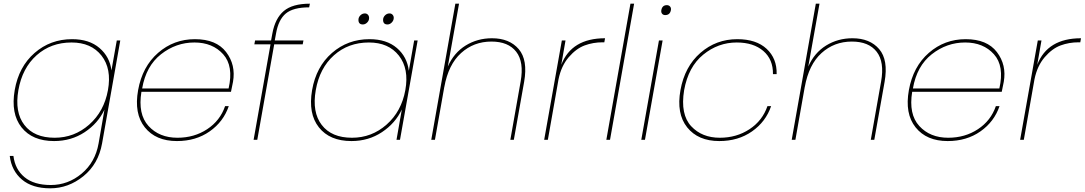

<svg xmlns="http://www.w3.org/2000/svg" viewBox="-20 -760 5898 1044"><path d="M60 -270Q82 -397 168 -472Q254 -547 372 -547Q465 -547 521 -499Q577 -451 586 -377L615 -540H634L535 20Q515 132 433.5 198Q352 264 253 264Q156 264 99.5 216.5Q43 169 33 88H53Q62 161 113.5 203.5Q165 246 256 246Q350 246 424 184Q498 122 516 20L548 -164Q513 -89 440 -41Q367 7 274 7Q156 7 97 -67.5Q38 -142 60 -270ZM369 -529Q257 -529 179 -459.5Q101 -390 80 -270Q59 -150 112.5 -80.5Q166 -11 277 -11Q384 -11 465 -82.5Q546 -154 567 -270Q588 -386 532 -457.5Q476 -529 369 -529Z M1037 -529Q937 -529 855.5 -465Q774 -401 753 -279H1223Q1251 -401 1193.5 -465Q1136 -529 1037 -529ZM1224 -183Q1195 -98 1120 -45.5Q1045 7 942 7Q827 7 767.5 -67.5Q708 -142 731 -270Q754 -398 839.5 -472.5Q925 -547 1040 -547Q1156 -547 1209.5 -477Q1263 -407 1247 -315Q1238 -268 1236 -261H749Q729 -139 787.5 -75Q846 -11 945 -11Q1036 -11 1106.5 -57.5Q1177 -104 1204 -183Z M1359 0 1451 -519H1363L1367 -540H1454L1461 -578Q1476 -660 1523 -700Q1570 -740 1665 -740L1661 -720Q1574 -720 1534 -686.5Q1494 -653 1481 -578L1474 -540H1630L1626 -519H1471L1379 0Z M1677 -270Q1699 -397 1785 -472Q1871 -547 1989 -547Q2082 -547 2138 -499Q2194 -451 2203 -375L2232 -540H2251L2155 0H2136L2165 -165Q2130 -90 2057 -41.5Q1984 7 1891 7Q1773 7 1714 -67.5Q1655 -142 1677 -270ZM1986 -529Q1874 -529 1796 -459.5Q1718 -390 1697 -270Q1676 -150 1729.5 -80.5Q1783 -11 1894 -11Q2001 -11 2082 -82.5Q2163 -154 2184 -270Q2205 -386 2149 -457.5Q2093 -529 1986 -529ZM1953 -627Q1929 -627 1929 -652Q1929 -666 1939.5 -676.5Q1950 -687 1964 -687Q1974 -687 1980.5 -680Q1987 -673 1987 -662Q1987 -648 1976.5 -637.5Q1966 -627 1953 -627ZM2087 -627Q2063 -627 2063 -652Q2063 -666 2073.5 -676.5Q2084 -687 2098 -687Q2108 -687 2114.5 -680Q2121 -673 2121 -663Q2121 -649 2110.5 -638Q2100 -627 2087 -627Z M2325 0 2456 -740H2476L2415 -398Q2448 -473 2512 -512.5Q2576 -552 2655 -552Q2750 -552 2800.5 -493Q2851 -434 2830 -315L2774 0H2755L2811 -317Q2830 -423 2787 -478.5Q2744 -534 2652 -534Q2556 -534 2487 -471.5Q2418 -409 2396 -287V-288L2345 0Z M2959 0H2939L3035 -540H3055L3032 -408Q3088 -552 3270 -552L3266 -530H3257Q3205 -530 3159 -513Q3113 -496 3072.5 -449Q3032 -402 3017 -329Z M3277 0 3408 -740H3428L3297 0Z M3467 0 3563 -540H3583L3487 0ZM3597 -678Q3586 -678 3580 -685.5Q3574 -693 3576 -705Q3581 -732 3606 -732Q3617 -732 3623.5 -724.5Q3630 -717 3628 -705Q3623 -678 3597 -678Z M3989 -547Q4092 -547 4148.5 -494.5Q4205 -442 4203 -357H4183Q4184 -437 4130.5 -483Q4077 -529 3986 -529Q3885 -529 3804 -463Q3723 -397 3700 -270Q3689 -203 3699 -154Q3709 -105 3738.5 -73.5Q3768 -42 3807 -26.5Q3846 -11 3894 -11Q3985 -11 4055.5 -57.5Q4126 -104 4153 -183H4173Q4144 -98 4069 -45.5Q3994 7 3891 7Q3776 7 3716.5 -67.5Q3657 -142 3680 -270Q3703 -398 3788.5 -472.5Q3874 -547 3989 -547Z M4285 0 4416 -740H4436L4375 -398Q4408 -473 4472 -512.5Q4536 -552 4615 -552Q4710 -552 4760.5 -493Q4811 -434 4790 -315L4734 0H4715L4771 -317Q4790 -423 4747 -478.5Q4704 -534 4612 -534Q4516 -534 4447 -471.5Q4378 -409 4356 -287V-288L4305 0Z M5228 -529Q5128 -529 5046.5 -465Q4965 -401 4944 -279H5414Q5442 -401 5384.5 -465Q5327 -529 5228 -529ZM5415 -183Q5386 -98 5311 -45.5Q5236 7 5133 7Q5018 7 4958.5 -67.5Q4899 -142 4922 -270Q4945 -398 5030.5 -472.5Q5116 -547 5231 -547Q5347 -547 5400.5 -477Q5454 -407 5438 -315Q5429 -268 5427 -261H4940Q4920 -139 4978.5 -75Q5037 -11 5136 -11Q5227 -11 5297.5 -57.5Q5368 -104 5395 -183Z M5547 0H5527L5623 -540H5643L5620 -408Q5676 -552 5858 -552L5854 -530H5845Q5793 -530 5747 -513Q5701 -496 5660.5 -449Q5620 -402 5605 -329Z"/></svg>

Font: Poppins Thin
Style: Italic
Weight: 250
Italic angle: -10°
Designer: Ninad Kale (Devanagari), Jonny Pinhorn (Latin)
Foundry: Indian Type Foundry
Version: Version 3.200;PS 1.000;hotconv 16.6.54;makeotf.lib2.5.65590